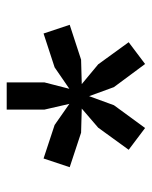

<svg xmlns="http://www.w3.org/2000/svg" viewBox="40 -790 453 573"><g transform="rotate(-90 266.5 -503.5)"><path d="M171 -297 106 -346 172 -437 229 -486 157 -488 54 -522 80 -600 180 -567 243 -523 226 -597V-710H307V-597L288 -523L352 -567L453 -600L479 -522L375 -488L302 -486L361 -437L427 -346L362 -297L293 -390L266 -464L239 -390Z"/></g></svg>

Font: Undotted
Style: Regular
Weight: 400
Designer: Delve Withrington, Dave Bailey, Thomas Jockin
Foundry: Delve Fonts LLC
Version: Version 4.000